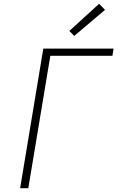

<svg xmlns="http://www.w3.org/2000/svg" viewBox="-20 -991 640 1011"><path d="M86 0 208 -735H578L572 -697H245L129 0ZM371 -802 345 -828 502 -971 533 -939Z"/></svg>

Font: Iosevka SS04 XLt Ex
Style: Italic
Weight: 200
Width: 7
Italic angle: -9°
Monospace: yes
Designer: Belleve Invis
Foundry: Belleve Invis
Version: Version 19.0.0; ttfautohint (v1.8.4)